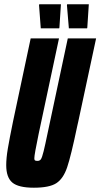

<svg xmlns="http://www.w3.org/2000/svg" viewBox="-20 -867 468 895"><path d="M9 -97Q9 -130 16.5 -174.5Q24 -219 41 -302L123 -688H255L160 -242Q140 -146 140 -129Q140 -121 143.5 -119Q147 -117 155 -117Q165 -117 170.5 -124.5Q176 -132 183.5 -162.5Q191 -193 201 -242L296 -688H428L345 -301L340 -279Q311 -140 293 -87Q275 -34 242.5 -13Q210 8 138 8Q66 8 37.5 -16Q9 -40 9 -97ZM256 -735H170L162 -843L163 -847H264L257 -739ZM386 -735H301L292 -843L293 -847H394L387 -739Z"/></svg>

Font: Saira Ultra Condensed Black
Style: Italic
Weight: 900
Width: 1
Italic angle: -12°
Designer: Hector Gatti with collaboration of the Omnibus-Type team
Foundry: Omnibus-Type
Version: Version 1.001; ttfautohint (v1.8)